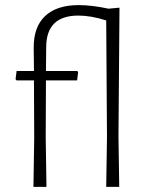

<svg xmlns="http://www.w3.org/2000/svg" viewBox="-20 -732 581 752"><path d="M444 -198 447 0H396L399 -195L396 -652Q336 -671 287 -671Q162 -671 161 -549L160 -454H283L286 -449L282 -417H160L159 -195L162 0H111L114 -192L113 -417H45L41 -422L45 -454H113L112 -543Q111 -626 156.5 -669Q202 -712 288 -712Q340 -712 405 -698L448 -702Z"/></svg>

Font: Luna Sans Light
Style: Regular
Weight: 300
Designer: Juan Pablo del Peral
Foundry: Huerta Tipografica
Version: Version 2.001; ttfautohint (v1.5)